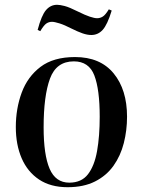

<svg xmlns="http://www.w3.org/2000/svg" viewBox="-20 -767 596 801"><path d="M262 14Q191 14 143 -18Q95 -50 70.5 -106.5Q46 -163 46 -237Q46 -314 70.5 -380.5Q95 -447 149 -488Q203 -529 293 -529Q398 -529 454 -461Q510 -393 510 -280Q510 -223 496.5 -170Q483 -117 453.5 -75.5Q424 -34 376.5 -10Q329 14 262 14ZM269 -5Q320 -5 347 -40Q374 -75 385 -137Q396 -199 396 -280Q396 -394 373.5 -452.5Q351 -511 288 -511Q215 -511 188.5 -439Q162 -367 162 -236Q162 -121 187 -63Q212 -5 269 -5ZM361 -621Q344 -621 324 -628Q304 -635 278 -648Q249 -663 228 -669.5Q207 -676 197 -676Q184 -676 173.5 -669Q163 -662 148 -637L137 -642Q153 -703 172 -725Q191 -747 218 -747Q230 -747 249.5 -742Q269 -737 307 -718Q335 -704 354.5 -697.5Q374 -691 385 -691Q398 -691 409 -698Q420 -705 434 -728L446 -723Q428 -664 408.5 -642.5Q389 -621 361 -621Z"/></svg>

Font: Literata 72pt Medium
Style: Italic
Weight: 500
Italic angle: -2°
Designer: Latin by Veronika Burian and Jose Scaglione. Greek by Irene Vlachou. Cyrillic by Vera Evstafieva
Foundry: TypeTogether
Version: Version 3.002